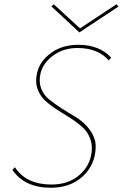

<svg xmlns="http://www.w3.org/2000/svg" viewBox="-20 -873 575 900"><path d="M535 -842 352 -721 221 -843 232 -853 355 -740 526 -853ZM346 -663Q446 -663 501 -603L490 -590Q439 -648 343 -648Q277 -648 229 -612.5Q181 -577 170 -529Q161 -491 172.5 -459.5Q184 -428 209.5 -407.5Q235 -387 267.5 -366Q300 -345 331.5 -326.5Q363 -308 388 -280.5Q413 -253 423.5 -220.5Q434 -188 423 -139Q407 -75 353 -34Q299 7 218 7Q95 7 38 -77L50 -89Q103 -8 221 -8Q295 -8 344 -46Q393 -84 406 -140Q416 -182 405 -216.5Q394 -251 369.5 -274Q345 -297 313 -317.5Q281 -338 249 -358Q217 -378 192 -401Q167 -424 155.5 -457.5Q144 -491 154 -532Q167 -587 219.5 -625Q272 -663 346 -663Z"/></svg>

Font: EauTest Thin
Style: Italic
Weight: 250
Italic angle: -12°
Designer: Christian Thalmann (Catharsis Fonts)
Version: Version 0.001;PS 000.001;hotconv 1.0.88;makeotf.lib2.5.64775